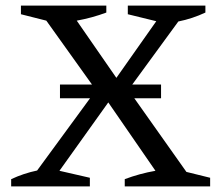

<svg xmlns="http://www.w3.org/2000/svg" viewBox="-20 -668 798 688"><path d="M20 0V-26Q65 -47 113 -57L324 -345L146 -594L55 -617V-648H361V-623Q310 -604 255 -594L397 -389L540 -592L438 -617V-648H716V-623Q669 -601 619 -591L440 -346L648 -52L733 -31V0H427V-26Q480 -46 537 -56L368 -301L193 -56L302 -31V0ZM194.9 -365H557.1V-316H194.9Z"/></svg>

Font: Piazzolla SC
Style: Regular
Weight: 400
Designer: Juan Pablo del Peral
Foundry: Huerta Tipografica
Version: Version 1.330